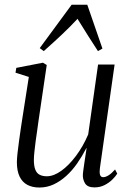

<svg xmlns="http://www.w3.org/2000/svg" viewBox="-20 -806 567 836"><path d="M151.5 10.5Q121 10.5 99 -1.2Q77 -13 65.2 -37.5Q53.5 -62 53.5 -100Q53.5 -113.5 56.2 -138.8Q59 -164 63 -193.2Q67 -222.5 70.8 -248Q74.5 -273.5 76.5 -285.5L105.5 -471L47.5 -489.5L51 -510.5L167 -533L183.5 -523L147.5 -278.5Q145.5 -261.5 142 -238.5Q138.5 -215.5 135.2 -191Q132 -166.5 129.8 -145Q127.5 -123.5 127.5 -109.5Q127.5 -83 133.8 -67.2Q140 -51.5 152.8 -45Q165.5 -38.5 184 -38.5Q213.5 -38.5 246.5 -62Q279.5 -85.5 310.5 -126.8Q341.5 -168 364 -220.5L407 -525H479L415 -74Q412.5 -56 415.5 -45.2Q418.5 -34.5 429.5 -34.5Q439.5 -34.5 452.5 -42.5Q465.5 -50.5 481 -68L490.5 -50Q484 -39 469.8 -24.8Q455.5 -10.5 435.5 -0.2Q415.5 10 391 10Q360.5 10 349.8 -8.5Q339 -27 341 -49Q341 -52 342.8 -65Q344.5 -78 347.2 -95.8Q350 -113.5 352.5 -131Q355 -148.5 357 -160.5L356 -161Q337.5 -125.5 315.8 -94.2Q294 -63 268.2 -39.8Q242.5 -16.5 213.5 -3Q184.5 10.5 151.5 10.5ZM170.5 -583.5 153 -596.5 292 -785.5H360L426 -594.5L406.5 -583.5Q385 -616 364.2 -649.2Q343.5 -682.5 317.5 -724Q285 -689 250 -656Q215 -623 170.5 -583.5Z"/></svg>

Font: Merriweather 96pt Light
Style: Italic
Weight: 300
Italic angle: -7.8°
Version: Version 2.101